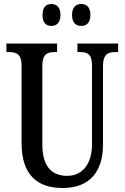

<svg xmlns="http://www.w3.org/2000/svg" viewBox="-20 -932 624 962"><path d="M388 -802C411 -802 433 -816 433 -857C433 -898 411 -912 388 -912C362 -912 341 -898 341 -857C341 -816 362 -802 388 -802ZM237 -802C261 -802 283 -816 283 -857C283 -898 261 -912 237 -912C213 -912 193 -898 193 -857C193 -816 213 -802 237 -802ZM295 10C430 10 496 -74 496 -207V-600C496 -662 522 -671 558 -671H572V-714H368V-671H380C417 -671 441 -662 441 -604V-209C441 -117 398 -51 317 -51C242 -51 192 -94 192 -210V-600C192 -662 217 -671 254 -671H266V-714H12V-671H26C61 -671 88 -662 88 -604V-216C88 -53 169 10 295 10Z"/></svg>

Font: Noto Serif Georgian ExtraCondensed Medium
Style: Regular
Weight: 500
Width: 2
Designer: Monotype Design Team, Akaki Razmadze
Foundry: Google LLC
Version: Version 2.003